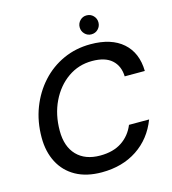

<svg xmlns="http://www.w3.org/2000/svg" viewBox="-127 -981 985 1097"><g transform="rotate(-15 365.5 -432.5)"><path d="M340 12Q250 12 187 -23Q124 -58 91 -121.5Q58 -185 58 -268Q58 -363 89 -443.5Q120 -524 175 -584.5Q230 -645 304 -678.5Q378 -712 465 -712Q588 -712 656 -652Q724 -592 726 -484H607Q605 -546 565.5 -581.5Q526 -617 449 -617Q369 -617 305.5 -572.5Q242 -528 205 -451.5Q168 -375 168 -279Q168 -186 217.5 -134.5Q267 -83 356 -83Q433 -83 484 -117Q535 -151 559 -210H678Q638 -105 550 -46.5Q462 12 340 12ZM486 -765Q463 -765 447 -781.5Q431 -798 431 -821Q431 -844 447 -860.5Q463 -877 486 -877Q510 -877 526 -860.5Q542 -844 542 -821Q542 -798 526 -781.5Q510 -765 486 -765Z"/></g></svg>

Font: Ultramarine Medium
Style: Italic
Weight: 500
Italic angle: -10°
Designer: Colophon Foundry, Jonny Pinhorn
Foundry: Colophon Foundry
Version: Version 1.200; ttfautohint (v1.8.3)